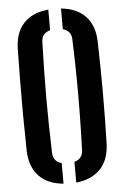

<svg xmlns="http://www.w3.org/2000/svg" viewBox="-56 -848 580 895"><g transform="rotate(-5 234.0 -400.0)"><path d="M46.8 -162Q45 -250.8 44.5 -331.7Q44 -412.7 44.8 -488.8Q45.5 -564.9 46.8 -638.4Q48.7 -713.8 89.1 -757Q129.5 -800.1 204.5 -807.2V-710.8Q164.7 -700.3 163.7 -659.1Q161.4 -583.1 160.4 -518.9Q159.3 -454.8 159.3 -395.3Q159.3 -335.9 160.4 -274.3Q161.4 -212.7 163.7 -141.7Q164.7 -99.7 204.5 -89.2V7.2Q129.9 0.3 89.3 -43Q48.7 -86.3 46.8 -162ZM264 7.2V-89.7Q302 -100 304.1 -139.8Q307.4 -232.5 308.4 -318.4Q309.5 -404.3 308.4 -488.3Q307.4 -572.4 304.1 -659.6Q303.1 -699.7 264 -710.6V-807.2Q337.6 -800.1 378.3 -757Q419.1 -713.8 420.9 -638.4Q422.5 -579 423.4 -518.6Q424.3 -458.3 424.3 -398.1Q424.3 -338 423.4 -278.7Q422.5 -219.4 420.9 -162Q418.3 -84.8 377.2 -42.4Q336.1 0.1 264 7.2Z"/></g></svg>

Font: Big Shoulders Stencil Text Thin
Style: Regular
Weight: 100
Designer: Patric King
Foundry: XO Type Co
Version: Version 2.001